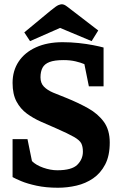

<svg xmlns="http://www.w3.org/2000/svg" viewBox="-20 -864 576 901"><path d="M252 17Q196 17 152 7.5Q108 -2 79.5 -14Q51 -26 39 -33V-211H109L130 -108Q149 -89 183 -77Q217 -65 249 -65Q317 -65 343 -91Q369 -117 369 -152Q369 -176 361.5 -191Q354 -206 327 -221.5Q300 -237 243 -262Q208 -277 172 -293Q136 -309 106 -331Q76 -353 57.5 -387.5Q39 -422 39 -475Q39 -532 67.5 -575Q96 -618 149 -642Q202 -666 274 -666Q312 -666 349.5 -662Q387 -658 417.5 -652Q448 -646 466 -641V-459H397L376 -563Q360 -570 335 -576Q310 -582 278 -582Q236 -582 212.5 -573Q189 -564 179.5 -546Q170 -528 170 -501Q170 -474 186 -457.5Q202 -441 229 -429.5Q256 -418 290 -405Q347 -382 393.5 -356Q440 -330 467.5 -292Q495 -254 495 -195Q495 -133 473.5 -92Q452 -51 417 -27Q382 -3 339 7Q296 17 252 17ZM94 -712 216 -813Q244 -836 254 -840Q264 -844 270 -844Q281 -844 294.5 -833.5Q308 -823 320 -814L441 -721L410 -671L262 -733L121 -671Z"/></svg>

Font: Faustina VF Beta
Style: Regular
Weight: 400
Designer: Alfonso Garcia
Foundry: Omnibus-Type
Version: Version 1.006